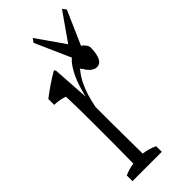

<svg xmlns="http://www.w3.org/2000/svg" viewBox="-238 -792 825 825"><g transform="rotate(-45 174.5 -379.0)"><path d="M26.9 -44.4Q54.7 -57.1 83 -60.5Q83 -64 83 -64.5Q83 -76.2 83 -77.6Q84 -129.4 84 -171.4Q84 -219.2 84 -257.3Q84 -291 84 -314.9Q84 -405.3 81.5 -468.8Q51.3 -479 21 -479.5Q21 -502 21 -515.1Q72.3 -554.7 123.5 -584.5Q127 -585.4 130.4 -577.1Q135.7 -497.6 141.6 -408.2Q145.5 -427.7 148.9 -437Q160.2 -479.5 175.8 -510.3Q193.8 -546.9 214.6 -566.4Q235.4 -585.9 254.9 -585.9Q271 -585.9 285.9 -574.7Q300.8 -563.5 306.2 -545.9Q306.2 -505.9 295.4 -483.9Q285.6 -463.9 266.1 -463.9Q254.9 -463.9 244.1 -470.7Q233.4 -477.5 222.2 -492.2Q217.8 -503.4 212.9 -504.9Q210.9 -512.2 209.5 -510.3Q207.5 -512.7 205.1 -505.4Q186.5 -483.4 173.3 -455.1Q152.3 -411.1 140.1 -347.2Q140.1 -307.1 140.1 -257.3Q140.1 -217.8 141.6 -78.1Q141.6 -77.1 141.6 -66.4Q141.6 -66.4 141.6 -62.5Q173.3 -58.6 205.1 -44.4Q205.1 -31.7 205.1 -9.8Q205.1 -9.8 26.9 -9.8Q26.9 -31.7 26.9 -44.4ZM247.6 -621.1 336.4 -747.6 349.1 -731 273.9 -559.1H222.7L146.5 -731L159.2 -747.6Z"/></g></svg>

Font: Scarab Serif
Style: Light
Weight: 300
Designer: John Roberts
Foundry: Scarab
Version: 1.0